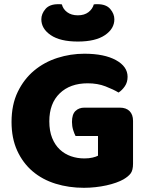

<svg xmlns="http://www.w3.org/2000/svg" viewBox="-20 -879 704 915"><path d="M614 -99Q614 -68 603 -53Q592 -38 568 -24Q554 -16 533 -8.5Q512 -1 487 4.5Q462 10 434.5 13Q407 16 380 16Q308 16 245 -3.5Q182 -23 135.5 -62.5Q89 -102 62 -161Q35 -220 35 -298Q35 -380 64.5 -441Q94 -502 142.5 -542.5Q191 -583 253.5 -603Q316 -623 382 -623Q477 -623 532.5 -592.5Q588 -562 588 -513Q588 -487 575 -468Q562 -449 545 -438Q520 -453 482.5 -467.5Q445 -482 398 -482Q314 -482 264.5 -434Q215 -386 215 -301Q215 -255 228.5 -221.5Q242 -188 265 -166.5Q288 -145 318 -134.5Q348 -124 382 -124Q404 -124 421 -128Q438 -132 447 -137V-231H340Q334 -242 328.5 -260Q323 -278 323 -298Q323 -334 339.5 -350Q356 -366 382 -366H551Q581 -366 597.5 -349.5Q614 -333 614 -303ZM351 -681Q267 -681 222 -711.5Q177 -742 177 -787Q177 -813 196.5 -836Q216 -859 257 -859Q262 -859 266 -859Q270 -859 275 -858Q280 -836 300 -821Q320 -806 351 -806Q382 -806 401.5 -821Q421 -836 427 -858Q432 -859 436 -859Q440 -859 445 -859Q486 -859 505.5 -836Q525 -813 525 -787Q525 -742 480 -711.5Q435 -681 351 -681Z"/></svg>

Font: Baloo Bhaina
Style: Regular
Weight: 400
Designer: Manish Minz, Shuchita Grover and Ek Type
Foundry: Ek Type
Version: Version 1.443;PS 1.000;hotconv 16.6.51;makeotf.lib2.5.65220;